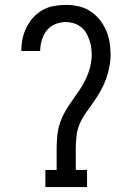

<svg xmlns="http://www.w3.org/2000/svg" viewBox="-20 -763 540 783"><path d="M165 0V-70H211V-156Q211 -182 213.5 -208.5Q216 -235 224 -259.5Q232 -284 245 -307Q258 -330 273.5 -351.5Q289 -373 303.5 -394.5Q318 -416 329.5 -440Q341 -464 347.5 -489.5Q354 -515 354 -541Q354 -557 351.5 -572.5Q349 -588 343.5 -603Q338 -618 329.5 -631.5Q321 -645 308 -654.5Q295 -664 279.5 -668.5Q264 -673 249 -673Q226 -673 205 -664.5Q184 -656 170.5 -638.5Q157 -621 150.5 -599.5Q144 -578 144 -556Q144 -556 144 -555.5Q144 -555 144 -555H67Q67 -556 67 -556Q67 -556 67 -556Q67 -581 72 -605Q77 -629 88 -651Q99 -673 115.5 -691.5Q132 -710 153.5 -722Q175 -734 199.5 -738.5Q224 -743 249 -743Q274 -743 299.5 -737.5Q325 -732 346.5 -718.5Q368 -705 384.5 -685Q401 -665 411.5 -642Q422 -619 426.5 -593.5Q431 -568 431 -542Q431 -516 426 -490Q421 -464 412 -439.5Q403 -415 390 -392Q377 -369 362 -347.5Q347 -326 331.5 -304.5Q316 -283 305.5 -259Q295 -235 292 -208.5Q289 -182 289 -156V-70H335V0Z"/></svg>

Font: Iosevka Slab
Style: Regular
Weight: 400
Monospace: yes
Designer: Belleve Invis
Foundry: Belleve Invis
Version: Version 11.2.4; ttfautohint (v1.8.3)